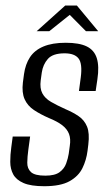

<svg xmlns="http://www.w3.org/2000/svg" viewBox="-20 -658 387 687"><path d="M138.2 8.3Q90.5 8.3 64.2 -3.1Q38 -14.5 27.4 -34Q16.8 -53.5 16.7 -78.9Q16.6 -104.3 20.5 -131.9L25.5 -169.5H87.8L81.4 -122.5Q77.9 -97.4 77.6 -76.2Q77.2 -54.9 90.9 -42.2Q104.6 -29.5 142.2 -29.5Q176.3 -29.5 193.1 -41.9Q209.9 -54.3 216.7 -73Q223.4 -91.6 225.9 -107.8L229.7 -136Q233.7 -161 226.9 -178.9Q220 -196.7 202.5 -210.1Q185 -223.5 154.9 -235.7Q124.6 -248.9 101.6 -264.2Q78.6 -279.5 68.1 -303Q57.6 -326.5 61.9 -362.8L65.9 -392.9Q70.8 -428.1 87.2 -453.2Q103.7 -478.3 135.3 -491.6Q166.9 -505 215.3 -505Q263.4 -505 290.3 -491.9Q317.2 -478.8 326.3 -450Q335.5 -421.1 328.5 -374.4L322.3 -332.4H262.5L269 -381.2Q275.3 -430.3 261.1 -448.7Q247 -467.2 211 -467.2Q169 -467.2 151.3 -447.2Q133.7 -427.2 129.5 -398.4L125.7 -370.7Q121.9 -342 131.6 -323.9Q141.2 -305.8 162.7 -293.4Q184.1 -281 213.9 -267.6Q241.2 -256.1 261.5 -242.2Q281.9 -228.3 291.5 -204.9Q301 -181.5 296 -140.8L293.2 -118.3Q289 -85 274.9 -56.3Q260.8 -27.5 228.8 -9.6Q196.8 8.3 138.2 8.3ZM111.2 -546.4 213.4 -638.2H255.1L331.3 -546.4H287.5L229.6 -604.8L156.3 -546.4Z"/></svg>

Font: Alumni Sans SC Thin
Style: Italic
Weight: 100
Italic angle: -8°
Designer: Robert E. Leuschke
Foundry: Robert E. Leuschke
Version: Version 1.016